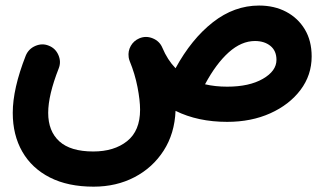

<svg xmlns="http://www.w3.org/2000/svg" viewBox="-20 -391 1192 706"><path d="M26.9 23.9Q26.9 -64.9 74.7 -186.5Q85 -211.4 110.1 -222.2Q135.3 -232.9 159.2 -223.1Q184.1 -213.4 194.8 -188.5Q205.6 -163.6 195.8 -139.2Q157.2 -41 157.2 23.9Q157.2 91.3 198.2 128.7Q239.3 166 322.8 166Q399.9 166 447.5 127.9Q495.1 89.8 495.1 12.7Q495.1 -22 485.6 -70.8Q476.1 -119.6 457 -166Q454.1 -173.3 453.1 -180.7Q453.1 -180.7 453.1 -181.2Q453.1 -181.2 453.1 -181.6Q450.2 -203.1 460.9 -222.2Q471.7 -241.2 492.2 -250Q516.6 -260.3 541.7 -250Q566.9 -239.7 577.1 -215.3Q595.7 -170.9 625.5 -140.1Q684.1 -247.6 762.7 -309.1Q841.3 -370.6 932.6 -370.6Q988.8 -370.6 1032.2 -347.7Q1075.7 -324.7 1100.8 -283Q1126 -241.2 1126 -183.6Q1126 -114.7 1085 -60.3Q1043.9 -5.9 973.9 25.6Q903.8 57.1 815.4 57.1Q707.5 57.1 625.5 16.6Q622.1 100.1 581.8 162.8Q541.5 225.6 474.6 260.5Q407.7 295.4 324.2 295.4Q230 295.4 163.6 261.7Q97.2 228 62 166.7Q26.9 105.5 26.9 23.9ZM917.5 -240.2Q867.7 -240.2 821 -198.5Q774.4 -156.7 733.9 -81.1Q771 -72.3 815.4 -72.3Q896.5 -72.3 946.5 -101.1Q996.6 -129.9 996.6 -170.9Q996.6 -204.1 974.4 -222.2Q952.1 -240.2 917.5 -240.2Z"/></svg>

Font: Mikhak-DS2-FD Bold
Style: Regular
Weight: 700
Designer: Amin Abedi
Version: Version 3.4